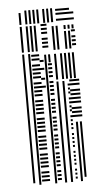

<svg xmlns="http://www.w3.org/2000/svg" viewBox="-52 -738 426 773"><g transform="rotate(-5 161.5 -352.0)"><path d="M60 -8H52V-528H60ZM84 0H76V-528H84ZM120 -12H88V-20H120ZM120 -28H88V-36H120ZM120 -44H88V-52H120ZM120 -68H88V-76H120ZM120 -84H88V-92H120ZM120 -100H88V-108H120ZM120 -116H88V-124H120ZM120 -140H88V-148H120ZM120 -156H88V-164H120ZM120 -172H88V-180H120ZM120 -188H88V-196H120ZM120 -212H88V-220H120ZM120 -228H88V-236H120ZM120 -244H88V-252H120ZM120 -260H88V-268H120ZM120 -284H88V-292H120ZM120 -300H88V-308H120ZM120 -316H88V-324H120ZM120 -332H88V-340H120ZM120 -356H88V-364H120ZM120 -372H88V-380H120ZM120 -388H88V-396H120ZM120 -404H88V-412H120ZM120 -428H88V-436H120ZM120 -444H88V-452H120ZM120 -460H88V-468H120ZM120 -476H88V-484H120ZM120 -500H88V-508H120ZM120 -516H88V-524H120ZM136 -388H120V-396H136ZM136 -420H120V-428H136ZM136 -460H120V-468H136ZM136 -492H120V-500H136ZM148 0H140V-488H148ZM168 -12H152V-20H168ZM168 -28H152V-36H168ZM168 -44H152V-52H168ZM168 -68H152V-76H168ZM168 -84H152V-92H168ZM168 -100H152V-108H168ZM168 -116H152V-124H168ZM168 -140H152V-148H168ZM168 -156H152V-164H168ZM168 -172H152V-180H168ZM168 -188H152V-196H168ZM168 -212H152V-220H168ZM168 -228H152V-236H168ZM168 -244H152V-252H168ZM168 -260H152V-268H168ZM168 -284H152V-292H168ZM168 -300H152V-308H168ZM168 -316H152V-324H168ZM168 -332H152V-340H168ZM168 -356H152V-364H168ZM168 -372H152V-380H168ZM168 -388H152V-396H168ZM168 -404H152V-412H168ZM168 -428H152V-436H168ZM168 -444H152V-452H168ZM168 -460H152V-468H168ZM168 -476H152V-484H168ZM148 -488H140V-520H148ZM164 -488H156V-520H164ZM188 0H180V-408H188ZM212 0H204V-408H212ZM232 -12H224V-20H232ZM232 -28H224V-36H232ZM232 -44H224V-52H232ZM232 -68H224V-76H232ZM232 -84H224V-92H232ZM232 -100H224V-108H232ZM232 -116H224V-124H232ZM232 -140H224V-148H232ZM232 -156H224V-164H232ZM232 -172H224V-180H232ZM232 -188H224V-196H232ZM232 -212H224V-220H232ZM232 -228H224V-236H232ZM232 -244H224V-252H232ZM232 -260H224V-268H232ZM232 -284H224V-292H232ZM232 -300H224V-308H232ZM232 -316H224V-324H232ZM232 -332H224V-340H232ZM232 -356H224V-364H232ZM232 -372H224V-380H232ZM232 -388H224V-396H232ZM252 0H244V-240H252ZM268 -16H260V-240H268ZM272 -260H232V-268H272ZM272 -276H232V-284H272ZM272 -292H232V-300H272ZM272 -316H232V-324H272ZM272 -332H232V-340H272ZM272 -348H232V-356H272ZM272 -364H232V-372H272ZM272 -388H232V-396H272ZM272 -404H232V-412H272ZM188 -416H180V-520H188ZM212 -416H204V-520H212ZM228 -416H220V-520H228ZM244 -416H236V-520H244ZM260 -416H252V-520H260ZM60 -536H52V-640H60ZM84 -536H76V-640H84ZM100 -536H92V-640H100ZM116 -536H108V-640H116ZM160 -548H136V-556H160ZM160 -564H136V-572H160ZM160 -580H136V-588H160ZM160 -604H136V-612H160ZM160 -620H136V-628H160ZM160 -636H136V-644H160ZM188 -536H180V-632H188ZM204 -536H196V-632H204ZM236 -536H228V-608H236ZM252 -536H244V-608H252ZM272 -548H256V-556H272ZM272 -564H256V-572H272ZM272 -580H256V-588H272ZM272 -604H256V-612H272ZM236 -616H228V-632H236ZM252 -616H244V-632H252ZM268 -616H260V-632H268ZM60 -648H52V-696H60ZM84 -648H76V-704H84ZM100 -648H92V-704H100ZM116 -648H108V-704H116ZM132 -648H124V-704H132ZM156 -648H148V-704H156ZM172 -648H164V-704H172ZM188 -648H180V-704H188ZM272 -652H200V-660H272ZM272 -676H200V-684H272ZM256 -692H200V-700H256Z"/></g></svg>

Font: Rubik Lines
Style: Regular
Weight: 400
Designer: Hubert and Fischer, NaN
Foundry: Hubert and Fischer, NaN
Version: Version 2.201